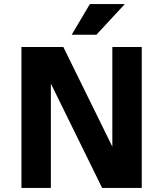

<svg xmlns="http://www.w3.org/2000/svg" viewBox="-20 -920 799 940"><path d="M85 0V-690H290L562 -137L530 -130V-690H674V0H480L197 -576L229 -583V0ZM331 -750 420 -900H591L452 -750Z"/></svg>

Font: Radio Canada
Style: Regular
Weight: 400
Designer: Charles Daoud, Etienne Aubert Bonn, Alexandre Saumier Demers, Jacques Le Bailly
Foundry: Radio-Canada
Version: Version 2.104;gftools[0.9.28.dev5+ged2979d]